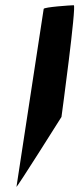

<svg xmlns="http://www.w3.org/2000/svg" viewBox="-20 -728 303 734"><path d="M43 -14C42 -6 215 -281 215 -281C216 -288 273 -708 262 -708C252 -708 148 -701 147 -694Z"/></svg>

Font: Ampere
Style: ExtIta
Weight: 400
Version: Version 1